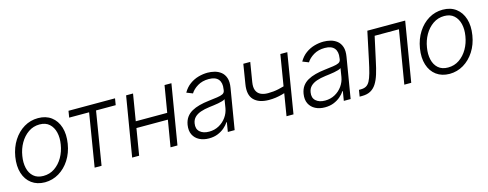

<svg xmlns="http://www.w3.org/2000/svg" viewBox="-25 -1120 4317 1699"><g transform="rotate(-15 2133.5 -270.5)"><path d="M236.8 11.7Q165 11.2 116 -25.1Q66.9 -61.5 46.6 -126Q26.4 -190.4 40 -274.9Q53.7 -357.4 94 -420.2Q134.3 -482.9 193.1 -518.1Q252 -553.2 321.8 -553.2Q393.6 -553.2 442.4 -516.6Q491.2 -480 511.5 -415.3Q531.7 -350.6 518.1 -266.1Q504.9 -184.1 464.6 -121.6Q424.3 -59.1 365.5 -23.9Q306.6 11.2 236.8 11.7ZM237.8 -46.4Q295.9 -46.4 341.6 -77.6Q387.2 -108.9 417 -160.6Q446.8 -212.4 456.5 -274.9Q466.8 -335.4 454.8 -385.3Q442.9 -435.1 409.4 -465.3Q376 -495.6 320.8 -495.6Q263.2 -495.6 217.3 -463.9Q171.4 -432.1 141.6 -380.1Q111.8 -328.1 102.1 -266.1Q91.8 -206.1 103.3 -156Q114.7 -106 148.4 -76.2Q182.1 -46.4 237.8 -46.4Z M590.3 -485.8 600.1 -545.9H1026.4L1016.6 -485.8H836.4L756.8 0H693.4L772.9 -485.8Z M1455.1 -302.2 1445.8 -242.7H1125L1134.8 -302.2ZM1191.4 -545.9 1101.1 0H1037.1L1127.9 -545.9ZM1543 -545.9 1452.1 0H1388.7L1480 -545.9Z M1738.8 12.2Q1689.5 12.2 1651.9 -7.1Q1614.3 -26.4 1595.9 -63.2Q1577.6 -100.1 1585.9 -152.8Q1592.8 -193.4 1612.5 -220.9Q1632.3 -248.5 1663.6 -266.1Q1694.8 -283.7 1734.9 -294.2Q1774.9 -304.7 1821.8 -310.1Q1868.7 -315.9 1901.1 -320.3Q1933.6 -324.7 1951.9 -333.7Q1970.2 -342.8 1973.6 -363.3L1975.1 -376Q1984.4 -432.1 1958.3 -464.1Q1932.1 -496.1 1870.6 -496.1Q1811.5 -496.1 1768.3 -470Q1725.1 -443.8 1704.1 -409.2L1648.4 -431.2Q1673.8 -475.6 1710.9 -502.4Q1748 -529.3 1790.8 -541.3Q1833.5 -553.2 1875 -553.2Q1906.2 -553.2 1938.5 -545.2Q1970.7 -537.1 1996.6 -516.8Q2022.5 -496.6 2034.7 -460.7Q2046.9 -424.8 2037.6 -370.1L1976.1 0H1913.6L1927.7 -86.4H1923.8Q1908.7 -62.5 1882.6 -39.8Q1856.4 -17.1 1820.6 -2.4Q1784.7 12.2 1738.8 12.2ZM1755.4 -45.4Q1805.7 -45.4 1846.4 -67.9Q1887.2 -90.3 1913.8 -127.7Q1940.4 -165 1947.8 -209.5L1960.4 -288.1Q1952.6 -281.2 1935.1 -275.9Q1917.5 -270.5 1895.8 -266.6Q1874 -262.7 1851.8 -259.8Q1829.6 -256.8 1813 -254.9Q1766.1 -249 1731.4 -236.8Q1696.8 -224.6 1675.8 -203.6Q1654.8 -182.6 1649.4 -149.4Q1641.1 -100.1 1671.1 -72.8Q1701.2 -45.4 1755.4 -45.4Z M2604.5 -545.9 2515.1 0H2451.2L2541 -545.9ZM2536.6 -275.9 2526.9 -215.3Q2492.2 -203.6 2461.7 -195.6Q2431.2 -187.5 2401.4 -183.3Q2371.6 -179.2 2338.9 -179.2Q2247.1 -179.7 2202.1 -226.6Q2157.2 -273.4 2173.3 -369.1L2202.1 -547.4H2265.6L2236.3 -369.1Q2229 -323.7 2240.5 -295.2Q2252 -266.6 2279.3 -252.9Q2306.6 -239.3 2346.7 -239.3Q2397.5 -239.3 2443.1 -249.3Q2488.8 -259.3 2536.6 -275.9Z M2801.3 12.2Q2752 12.2 2714.4 -7.1Q2676.8 -26.4 2658.4 -63.2Q2640.1 -100.1 2648.4 -152.8Q2655.3 -193.4 2675 -220.9Q2694.8 -248.5 2726.1 -266.1Q2757.3 -283.7 2797.4 -294.2Q2837.4 -304.7 2884.3 -310.1Q2931.2 -315.9 2963.6 -320.3Q2996.1 -324.7 3014.4 -333.7Q3032.7 -342.8 3036.1 -363.3L3037.6 -376Q3046.9 -432.1 3020.8 -464.1Q2994.6 -496.1 2933.1 -496.1Q2874 -496.1 2830.8 -470Q2787.6 -443.8 2766.6 -409.2L2710.9 -431.2Q2736.3 -475.6 2773.4 -502.4Q2810.5 -529.3 2853.3 -541.3Q2896 -553.2 2937.5 -553.2Q2968.8 -553.2 3001 -545.2Q3033.2 -537.1 3059.1 -516.8Q3085 -496.6 3097.2 -460.7Q3109.4 -424.8 3100.1 -370.1L3038.6 0H2976.1L2990.2 -86.4H2986.3Q2971.2 -62.5 2945.1 -39.8Q2918.9 -17.1 2883.1 -2.4Q2847.2 12.2 2801.3 12.2ZM2817.9 -45.4Q2868.2 -45.4 2908.9 -67.9Q2949.7 -90.3 2976.3 -127.7Q3002.9 -165 3010.3 -209.5L3022.9 -288.1Q3015.1 -281.2 2997.6 -275.9Q2980 -270.5 2958.3 -266.6Q2936.5 -262.7 2914.3 -259.8Q2892.1 -256.8 2875.5 -254.9Q2828.6 -249 2793.9 -236.8Q2759.3 -224.6 2738.3 -203.6Q2717.3 -182.6 2711.9 -149.4Q2703.6 -100.1 2733.6 -72.8Q2763.7 -45.4 2817.9 -45.4Z M3121.1 0 3130.9 -59.6H3147.5Q3176.8 -59.6 3196.5 -70.3Q3216.3 -81.1 3230.5 -106.9Q3244.6 -132.8 3257.1 -177.5Q3269.5 -222.2 3283.7 -290L3337.9 -545.9H3684.6L3593.8 0H3530.3L3611.3 -485.8H3388.7L3341.3 -269Q3327.6 -202.1 3312 -151.9Q3296.4 -101.6 3274.7 -67.9Q3252.9 -34.2 3221.4 -17.1Q3189.9 0 3143.6 0Z M3943.8 11.7Q3872.1 11.2 3823 -25.1Q3773.9 -61.5 3753.7 -126Q3733.4 -190.4 3747.1 -274.9Q3760.7 -357.4 3801 -420.2Q3841.3 -482.9 3900.1 -518.1Q3959 -553.2 4028.8 -553.2Q4100.6 -553.2 4149.4 -516.6Q4198.2 -480 4218.5 -415.3Q4238.8 -350.6 4225.1 -266.1Q4211.9 -184.1 4171.6 -121.6Q4131.3 -59.1 4072.5 -23.9Q4013.7 11.2 3943.8 11.7ZM3944.8 -46.4Q4002.9 -46.4 4048.6 -77.6Q4094.2 -108.9 4124 -160.6Q4153.8 -212.4 4163.6 -274.9Q4173.8 -335.4 4161.9 -385.3Q4149.9 -435.1 4116.5 -465.3Q4083 -495.6 4027.8 -495.6Q3970.2 -495.6 3924.3 -463.9Q3878.4 -432.1 3848.6 -380.1Q3818.8 -328.1 3809.1 -266.1Q3798.8 -206.1 3810.3 -156Q3821.8 -106 3855.5 -76.2Q3889.2 -46.4 3944.8 -46.4Z"/></g></svg>

Font: Inter Tight Light
Style: Italic
Weight: 300
Italic angle: -9.39999°
Designer: Rasmus Andersson
Foundry: rsms
Version: Version 3.004